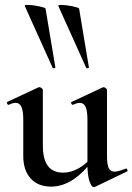

<svg xmlns="http://www.w3.org/2000/svg" viewBox="-20 -751 541 784"><path d="M75 -114V-263Q75 -298 67.5 -314.5Q60 -331 44 -331Q31 -331 16 -323H15Q11 -323 9 -328Q7 -333 10 -335L136 -394L141 -395Q145 -395 150 -391Q155 -387 155 -384V-157Q155 -101 175.5 -73.5Q196 -46 238 -46Q270 -46 302.5 -64.5Q335 -83 356 -113L362 -101Q280 11 189 11Q135 11 105 -22.5Q75 -56 75 -114ZM448 -50Q460 -50 493 -62L495 -63Q498 -63 500 -58Q502 -53 499 -51L368 12L364 13Q353 13 345 -12Q337 -37 337 -79V-263Q337 -298 329.5 -314.5Q322 -331 306 -331Q294 -331 278 -323H277Q273 -323 271 -328.5Q269 -334 273 -335L399 -394L403 -395Q407 -395 412 -391Q417 -387 417 -384V-113Q417 -79 424 -64.5Q431 -50 448 -50ZM230 -731Q248 -731 275 -725.5Q302 -720 303 -716L343 -476Q344 -474 338.5 -472.5Q333 -471 332 -474L218 -727Q217 -731 230 -731ZM93 -731Q111 -731 138 -725.5Q165 -720 166 -716L206 -476Q207 -474 201.5 -472.5Q196 -471 195 -474L81 -727Q80 -731 93 -731Z"/></svg>

Font: Cormorant Infant SemiBold
Style: Regular
Weight: 600
Designer: Christian Thalmann (Catharsis Fonts)
Foundry: Catharsis Fonts
Version: Version 4.000